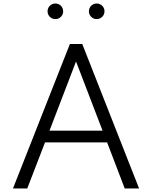

<svg xmlns="http://www.w3.org/2000/svg" viewBox="-20 -1076 868 1096"><path d="M54 0H135.5L237 -263H591.5L692 0H774L449.5 -825H379ZM262.5 -330 414 -725 565.5 -330ZM532 -967Q550.5 -967 563.5 -980Q576.5 -993 576.5 -1011.5Q576.5 -1030 563.5 -1043Q550.5 -1056 532 -1056Q513.5 -1056 500.5 -1043Q487.5 -1030 487.5 -1011.5Q487.5 -993 500.5 -980Q513.5 -967 532 -967ZM296 -967Q314.5 -967 327.5 -980Q340.5 -993 340.5 -1011.5Q340.5 -1030 327.5 -1043Q314.5 -1056 296 -1056Q277.5 -1056 264.5 -1043Q251.5 -1030 251.5 -1011.5Q251.5 -993 264.5 -980Q277.5 -967 296 -967Z"/></svg>

Font: Spartan
Style: Regular
Weight: 400
Designer: Matt Bailey, Mirko Velimirovic
Foundry: Matt Bailey
Version: Version 1.003; ttfautohint (v1.8.3)